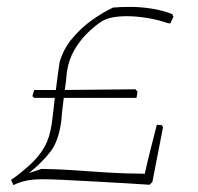

<svg xmlns="http://www.w3.org/2000/svg" viewBox="-20 -527 573 557"><path d="M19 10 12 -5Q28 -16 41.5 -27Q55 -38 66 -48Q94 -74 109 -100.5Q124 -127 130 -167Q132 -183 134.5 -203Q137 -223 139 -243H79L74 -248L79 -266H142Q145 -291 148 -312.5Q151 -334 153 -347Q164 -385 189.5 -415.5Q215 -446 246.5 -468.5Q278 -491 308 -505Q328 -507 358 -507Q388 -507 420 -502Q452 -497 480 -486L483 -478L474 -459L466 -460Q438 -470 406.5 -475Q375 -480 348 -480Q299 -480 275 -465Q255 -452 233.5 -431Q212 -410 195.5 -381.5Q179 -353 174 -318Q173 -305 171.5 -292Q170 -279 168 -266L373 -268L379 -261L376 -243H165Q163 -227 161 -210Q159 -193 158 -177Q150 -117 126 -86.5Q102 -56 70 -30L64 -25Q74 -28 82.5 -31Q91 -34 100 -37Q112 -37 139.5 -36Q167 -35 203 -32.5Q239 -30 276.5 -27.5Q314 -25 346.5 -24Q379 -23 400 -23Q408 -59 417 -94.5Q426 -130 435 -165L449 -164L453 -158L422 1L414 9Q386 7 343 4.5Q300 2 253.5 -0.5Q207 -3 167 -5Q127 -7 104 -7Q74 -7 54.5 -2.5Q35 2 19 10Z"/></svg>

Font: Labrada ExtraLight
Style: Italic
Weight: 200
Italic angle: -7°
Designer: Mercedes Jáuregui
Foundry: Omnibus-Type Team
Version: Version 1.000; ttfautohint (v1.8.4.7-5d5b)